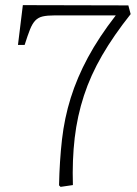

<svg xmlns="http://www.w3.org/2000/svg" viewBox="-20 -721 535 748"><path d="M216 7 210 1Q212 -94 221.5 -177.5Q231 -261 255.5 -339.5Q280 -418 322.5 -497Q365 -576 431 -661H192Q164 -661 146.5 -657Q129 -653 117.5 -641Q106 -629 97 -606.5Q88 -584 76 -546H50L69 -701L480 -700L489 -666Q423 -583 378 -505.5Q333 -428 307 -348.5Q281 -269 271 -183.5Q261 -98 264 0Z"/></svg>

Font: Literata ExtraLight
Style: Regular
Weight: 250
Designer: Latin by Veronika Burian and Jose Scaglione. Greek by Irene Vlachou. Cyrillic by Vera Evstafieva.
Foundry: TypeTogether
Version: Version 3.103;gftools[0.9.29]